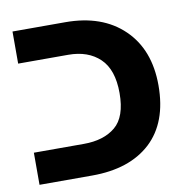

<svg xmlns="http://www.w3.org/2000/svg" viewBox="-71 -672 732 742"><g transform="rotate(-10 295.0 -301.0)"><path d="M25.4 0Q25.4 -31.2 25.4 -126Q74.2 -126 221.7 -126Q299.8 -126 345.7 -164.1Q391.6 -202.1 391.6 -295.9Q391.6 -387.7 345.7 -431.6Q299.8 -475.6 221.7 -475.6Q156.2 -475.6 25.4 -475.6Q25.4 -507.8 25.4 -601.6Q77.1 -601.6 232.4 -601.6Q377 -601.6 460.9 -520.5Q544.9 -439.5 544.9 -298.8Q544.9 -153.3 461.9 -76.2Q378.9 0 232.4 0Q163.1 0 25.4 0Z"/></g></svg>

Font: Noto Sans Hebrew DECATHLON 
Style: Bold
Weight: 400
Designer: Monotype Design Team
Version: Version 2.000;GOOG;noto-fonts:20170220:a8a215d2e889